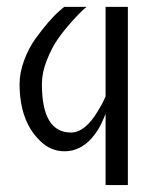

<svg xmlns="http://www.w3.org/2000/svg" viewBox="-20 -535 443 555"><path d="M101.1 -292Q101.1 -151.9 185.1 -151.9Q226.1 -151.9 263.2 -214.4Q273.9 -232.4 277.3 -239.3Q277.3 -239.3 284.7 -255.4L285.2 -256.3V-515.1H349.6V0H285.2V-206.1Q285.2 -205.6 283.2 -201.2Q281.2 -196.8 279.3 -191.9Q277.3 -187 273.7 -179.2Q270 -171.4 265.9 -164.3Q261.7 -157.2 255.6 -148.9Q249.5 -140.6 243.2 -133.5Q236.8 -126.5 228.3 -119.6Q219.7 -112.8 210.9 -108.4Q190.4 -97.7 167 -97.7Q126 -97.7 95.7 -127.9Q36.6 -185.5 36.6 -292Q36.6 -325.2 49.8 -360.6Q63 -396 82 -422.4Q121.1 -476.6 152.3 -503.9L165.5 -515.1H230Q212.9 -501 188 -473.1Q163.1 -445.3 146 -420.4Q128.9 -395.5 115 -360.1Q101.1 -324.7 101.1 -292Z"/></svg>

Font: News Cycle
Style: Regular
Weight: 500
Version: Version 0.5.2